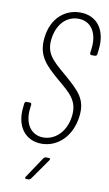

<svg xmlns="http://www.w3.org/2000/svg" viewBox="-100 -757 575 1011"><g transform="rotate(10 188.0 -251.5)"><path d="M163 8C250 8 322 -61 335 -169C346 -261 305 -299 218 -374C143 -437 110 -470 119 -545C130 -629 181 -674 241 -674C308 -674 346 -617 336 -532L333 -507C332 -501 336 -497 341 -497H360C366 -497 370 -501 371 -507L374 -532C387 -638 335 -708 245 -708C163 -708 94 -650 82 -547C69 -446 122 -400 192 -339C260 -282 307 -246 296 -162C286 -80 231 -26 166 -26C101 -26 61 -82 72 -167L74 -185C75 -191 71 -195 66 -195H48C42 -195 38 -191 37 -185L35 -166C22 -61 76 8 163 8ZM117 205H128C133 205 137 202 141 198L219 87C224 80 222 75 214 75H198C194 75 189 78 186 82L112 193C107 200 110 205 117 205Z"/></g></svg>

Font: Barlow Condensed ExtraLight
Style: Italic
Weight: 275
Width: 3
Italic angle: -7°
Designer: Jeremy Tribby
Foundry: Tribby Type
Version: Version 1.422;hotconv 1.0.109;makeotfexe 2.5.65596